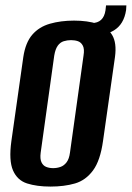

<svg xmlns="http://www.w3.org/2000/svg" viewBox="-20 -676 486 708"><path d="M166 12Q116 12 80 0.5Q44 -11 28 -47.5Q12 -84 22 -156L66 -466Q74 -519 99 -548Q124 -577 164 -588.5Q204 -600 253 -600Q303 -600 339.5 -588Q376 -576 393.5 -547Q411 -518 404 -466L360 -157Q350 -84 323 -47.5Q296 -11 256.5 0.5Q217 12 166 12ZM176 -56Q190 -56 203 -60.5Q216 -65 225.5 -77.5Q235 -90 238 -113L288 -471Q292 -495 285.5 -507.5Q279 -520 267.5 -524Q256 -528 242 -528Q228 -528 215 -524Q202 -520 193 -507.5Q184 -495 180 -471L130 -113Q127 -90 133 -77.5Q139 -65 150.5 -60.5Q162 -56 176 -56ZM295 -541 301 -591H318Q362 -591 369 -638L371 -656H446L445 -639Q437 -586 399.5 -563.5Q362 -541 295 -541Z"/></svg>

Font: Alumni Sans Thin
Style: Bold Italic
Weight: 700
Italic angle: -8°
Version: Version 1.016